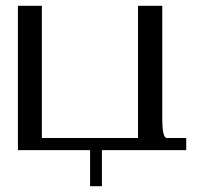

<svg xmlns="http://www.w3.org/2000/svg" viewBox="-20 -520 706 665"><path d="M542 -500V-110.4Q542 -42 557.6 -42Q557.6 -42 625 -42Q625 -42 625 0H333V125H292V0H42V-500H125V-42H458V-500Q458 -500 542 -500Z"/></svg>

Font: okolaks
Style: Regular
Weight: 500
Version: Version 000.6.0